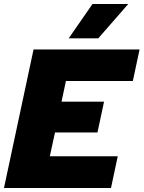

<svg xmlns="http://www.w3.org/2000/svg" viewBox="-20 -947 723 967"><path d="M149 -698H683L649 -539H312L290 -435H504L471 -280H257L231 -160H573L539 0H0ZM446 -927H626L475 -754H326Z"/></svg>

Font: Azeret Mono ExtraBold
Style: Italic
Weight: 800
Italic angle: -12°
Designer: Martin Vácha
Foundry: Displaay
Version: Version 1.000; Glyphs 3.0.3, build 3074